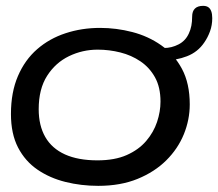

<svg xmlns="http://www.w3.org/2000/svg" viewBox="-20 -594 728 640"><path d="M307.5 25.5Q250.5 25.5 198.2 12.5Q146 -0.5 105 -28.5Q64 -56.5 40.2 -102.2Q16.5 -148 16.5 -214Q16.5 -286.5 39.8 -340.5Q63 -394.5 103.8 -430Q144.5 -465.5 198.5 -483.2Q252.5 -501 313.5 -501Q368 -501 421 -487.2Q474 -473.5 517.2 -443.2Q560.5 -413 586.5 -364.5Q612.5 -316 612.5 -246Q612.5 -195 592.8 -146.5Q573 -98 534.2 -59.5Q495.5 -21 438.8 2.2Q382 25.5 307.5 25.5ZM305 -59.5Q362.5 -59.5 402.5 -77.2Q442.5 -95 467.2 -124Q492 -153 503.5 -187.5Q515 -222 515 -255.5Q515 -303 496.8 -336Q478.5 -369 448.2 -389.5Q418 -410 381 -419.2Q344 -428.5 305.5 -428.5Q255 -428.5 210 -406.8Q165 -385 137 -341.2Q109 -297.5 109 -230Q109 -175.5 131 -137.2Q153 -99 196.8 -79.2Q240.5 -59.5 305 -59.5ZM526.5 -392.5Q515.5 -392.5 509.2 -397.8Q503 -403 503 -414Q503 -420.5 507.8 -427.2Q512.5 -434 526.5 -434Q552 -434 575.2 -446Q598.5 -458 609.5 -482.5Q615 -494 617.8 -508Q620.5 -522 620.5 -538.5Q620.5 -556.5 629.8 -565.5Q639 -574.5 657 -574.5Q667.5 -574.5 674 -570.2Q680.5 -566 684 -556.8Q687.5 -547.5 687.5 -533.5Q687.5 -510 680 -489.5Q672.5 -469 661 -452.5Q639.5 -420.5 603.2 -406.5Q567 -392.5 526.5 -392.5Z"/></svg>

Font: Gluten Thin Light
Style: Regular
Weight: 300
Version: Version 1.300